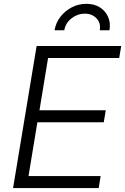

<svg xmlns="http://www.w3.org/2000/svg" viewBox="-20 -963 641 983"><path d="M46.9 0 167.5 -727.5H600.6L590.3 -666H226.1L182.1 -398.4H521.5L511.2 -336.9H171.4L126 -61.5H495.1L485.4 0ZM422.4 -943.4Q462.4 -943.4 491.2 -925.3Q520 -907.2 533.4 -876.7Q546.9 -846.2 540.5 -808.1H490.7Q497.1 -845.2 474.1 -869.1Q451.2 -893.1 414.1 -893.1Q377 -893.1 346.2 -869.1Q315.4 -845.2 309.1 -808.1H259.3Q265.6 -846.2 289.1 -876.7Q312.5 -907.2 347.2 -925.3Q381.8 -943.4 422.4 -943.4Z"/></svg>

Font: Inter 18pt Light
Style: Italic
Weight: 300
Italic angle: -9.3988°
Designer: Rasmus Andersson
Foundry: rsms
Version: Version 4.001;git-66647c0bb